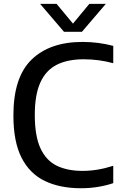

<svg xmlns="http://www.w3.org/2000/svg" viewBox="-20 -967 628 996"><path d="M400 9.5Q291.5 9.5 213 -28Q134.5 -65.5 92 -148.5Q49.5 -231.5 49.5 -368.5Q49.5 -566.5 144 -658Q238.5 -749.5 408 -749.5Q490.5 -749.5 567.5 -729V-639Q493.5 -659.5 414 -659.5Q331 -659.5 274.8 -631.2Q218.5 -603 189.5 -539.5Q160.5 -476 160.5 -370.5Q160.5 -261.5 189.8 -198Q219 -134.5 274.2 -107.5Q329.5 -80.5 408.5 -80.5Q485.5 -80.5 567.5 -107V-17Q531 -4.5 488.2 2.5Q445.5 9.5 400 9.5ZM312 -802 188 -947H273.5L358.5 -844.5L443.5 -947H529L405 -802Z"/></svg>

Font: Encode Sans Md
Style: Regular
Weight: 500
Designer: Multiple Designers
Foundry: Impallari Type
Version: Version 3.002; ttfautohint (v1.8.3) -l 8 -r 50 -G 200 -x 14 